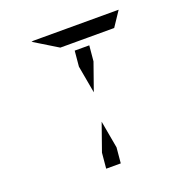

<svg xmlns="http://www.w3.org/2000/svg" viewBox="-148 -1139 1113 1139"><g transform="rotate(-20 408.0 -569.5)"><path d="M385 -763 394 -861H486L477 -763L416 -590ZM320 -907 171 -998Q179 -1000 184 -1000H720H722L660 -907H657H626H490H398ZM431 -237 422 -139H330L339 -237L400 -410Z"/></g></svg>

Font: DSEG14 Modern Mini
Style: Italic
Weight: 400
Italic angle: -5°
Designer: Keshikan(Twitter:@keshinomi_88pro)
Version: Version 0.46